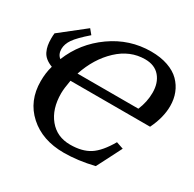

<svg xmlns="http://www.w3.org/2000/svg" viewBox="-184 -905 1088 1077"><g transform="rotate(30 360.0 -366.5)"><path d="M704.1 -366.2H188.5Q178.2 -310.1 178.2 -279.3Q178.2 -178.2 229 -116.5Q279.8 -54.7 365.2 -54.7Q442.9 -54.7 491.7 -86.2Q540.5 -117.7 586.9 -198.2L632.8 -182.6Q611.8 -140.6 584.2 -87.2Q556.6 -33.7 550.8 -22.5Q448.2 2.4 356.9 2.4Q218.3 2.4 131.6 -75.7Q44.9 -153.8 44.9 -281.2Q44.9 -335.9 58.6 -381.8Q33.7 -391.1 16.8 -404.8Q0 -418.5 -8.5 -436.8Q-17.1 -455.1 -20.5 -474.1Q-23.9 -493.2 -23.9 -517.6Q-23.9 -536.6 -22 -551.8Q-12.7 -559.1 136.7 -676.8L162.1 -646Q99.6 -591.8 77.4 -559.6Q55.2 -527.3 55.2 -495.6Q55.2 -460.9 78.6 -442.9Q130.4 -571.8 245.6 -653.3Q360.8 -734.9 499.5 -734.9Q561 -734.9 608.6 -718.3Q656.2 -701.7 685.3 -672.4Q714.4 -643.1 729.2 -605.2Q744.1 -567.4 744.1 -522.5Q744.1 -448.2 704.1 -366.2ZM491.7 -680.2Q395 -680.2 317.9 -607.9Q240.7 -535.6 202.6 -420.9H596.7Q621.1 -479 621.1 -538.1Q621.1 -601.6 587.6 -640.9Q554.2 -680.2 491.7 -680.2Z"/></g></svg>

Font: Flanker
Style: Bold Italic
Weight: 700
Italic angle: -12°
Designer: Flanker
Version: Version 2.000